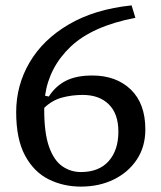

<svg xmlns="http://www.w3.org/2000/svg" viewBox="-20 -680 598 712"><path d="M144 -272Q144 -186 162 -135.5Q180 -85 211 -63.5Q242 -42 280 -42Q347 -42 383 -82.5Q419 -123 419 -192Q419 -258 383.5 -293Q348 -328 287 -328Q246 -328 209.5 -318Q173 -308 144 -280Q144 -279 144 -276.5Q144 -274 144 -272ZM280 12Q215 12 160.5 -15Q106 -42 73 -103Q40 -164 40 -264Q40 -364 90 -449Q140 -534 236 -590Q332 -646 468 -660L482 -614Q322 -583 242 -507Q162 -431 147 -325L161 -322Q186 -361 224.5 -380.5Q263 -400 322 -400Q411 -400 465 -348Q519 -296 519 -200Q519 -136 487.5 -88.5Q456 -41 402 -14.5Q348 12 280 12Z"/></svg>

Font: Source Serif 4 Caption
Style: Regular
Weight: 400
Designer: Frank Grießhammer
Foundry: Adobe Systems Incorporated
Version: Version 4.004;hotconv 1.0.117;makeotfexe 2.5.65602